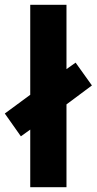

<svg xmlns="http://www.w3.org/2000/svg" viewBox="-42 -780 403 800"><path d="M84 0V-240L45 -212L-22 -307L84 -385V-760H235V-492L273 -519L341 -424L235 -345V0Z"/></svg>

Font: Noto Sans Thai Cond ExtBd
Style: Regular
Weight: 800
Width: 3
Designer: Monotype Design Team
Foundry: Monotype Imaging Inc.
Version: Version 2.002; ttfautohint (v1.8.4.7-5d5b)